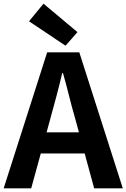

<svg xmlns="http://www.w3.org/2000/svg" viewBox="-24 -1026 689 1046"><path d="M-4 0 233 -741H408L645 0H489L384 -386Q367 -444 351.5 -506.5Q336 -569 319 -628H315Q301 -568 284.5 -506Q268 -444 252 -386L146 0ZM143 -190V-305H495V-190ZM333 -777 134 -910 213 -1006 398 -851Z"/></svg>

Font: Noto Sans HK Thin
Style: Bold
Weight: 700
Version: Version 2.004-H2;hotconv 1.0.118;makeotfexe 2.5.65603